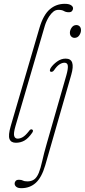

<svg xmlns="http://www.w3.org/2000/svg" viewBox="-20 -739 444 1004"><path d="M318.5 -719Q340.5 -719 351.2 -712Q362 -705 362 -695.5Q362 -688 356.8 -681.5Q351.5 -675 340 -675Q324.5 -675 314.5 -681.2Q304.5 -687.5 285.5 -687.5Q271 -687.5 259.5 -678.5Q248 -669.5 237 -653Q222.5 -630 214.8 -605.5Q207 -581 197 -544.5L61 -80Q50 -42 54.2 -28Q58.5 -14 72.5 -14Q85 -14 99 -22Q113 -30 131 -53Q140 -66.5 148.5 -61.5Q156.5 -57 148.5 -45Q128.5 -16 108.2 -4.2Q88 7.5 63 7.5Q37.5 7.5 29.8 -11.8Q22 -31 36 -79.5L186.5 -593.5Q206.5 -661 240 -690Q273.5 -719 318.5 -719ZM369.5 -541Q360 -541 352.8 -548Q345.5 -555 345.5 -568Q345.5 -581.5 354.8 -594.8Q364 -608 379.5 -608Q389.5 -608 396.5 -601Q403.5 -594 403.5 -581Q403.5 -567.5 394.5 -554.2Q385.5 -541 369.5 -541ZM352.5 -347.5 216.5 125.5Q198 189 167.2 217Q136.5 245 91.5 245Q73.5 245 65 237.8Q56.5 230.5 56.5 221Q56.5 213.5 61.8 207.2Q67 201 79.5 201Q92 201 100 205.2Q108 209.5 124 209.5Q143.5 209.5 158 199.8Q172.5 190 183 164.5Q192 142.5 200.8 103.2Q209.5 64 224 13.5L327 -345.5Q336 -377 334.8 -394Q333.5 -411 317 -411Q304.5 -411 291 -402.2Q277.5 -393.5 263.5 -373Q258 -365 252.8 -363.8Q247.5 -362.5 243.5 -364.5Q240 -367 241 -372.8Q242 -378.5 245.5 -384Q257 -401.5 278.2 -417Q299.5 -432.5 323.5 -432.5Q377 -432.5 352.5 -347.5Z"/></svg>

Font: Fraunces144ptSuperSoftThinItalic
Style: Italic
Weight: 100
Italic angle: -16°
Version: Version 1.000;[0bf87f6ff]